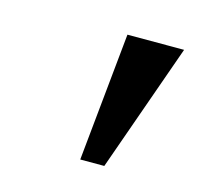

<svg xmlns="http://www.w3.org/2000/svg" viewBox="-51 -767 357 347"><g transform="rotate(15 127.5 -594.0)"><path d="M125 -474 149 -714H255L170 -474Z"/></g></svg>

Font: Noto Serif ExtraCondensed Medium
Style: Italic
Weight: 500
Width: 2
Italic angle: -12°
Designer: Monotype Design Team
Foundry: Monotype Imaging Inc.
Version: Version 2.013; ttfautohint (v1.8.4.7-5d5b)